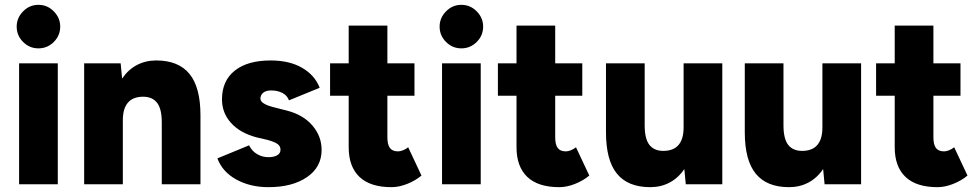

<svg xmlns="http://www.w3.org/2000/svg" viewBox="-20 -762 4047 794"><path d="M59 -500H219V0H59ZM49 -652Q49 -688 75.5 -715Q102 -742 139 -742Q176 -742 202.5 -715Q229 -688 229 -652Q229 -615 202.5 -588.5Q176 -562 139 -562Q102 -562 75.5 -588.5Q49 -615 49 -652Z M328 -500H479L485 -437Q510 -474 546 -493Q582 -512 626 -512Q718 -512 763.5 -456.5Q809 -401 809 -285V0H649V-256Q649 -312 629.5 -337Q610 -362 572 -362Q530 -362 509 -337.5Q488 -313 488 -265V0H328Z M879 -107 1010 -161Q1022 -137 1043.5 -124.5Q1065 -112 1090 -112Q1113 -112 1126.5 -120Q1140 -128 1140 -143Q1140 -158 1127 -167Q1114 -176 1084 -184L1041 -194Q973 -212 935.5 -253.5Q898 -295 898 -351Q898 -428 951 -470Q1004 -512 1099 -512Q1177 -512 1229.5 -481.5Q1282 -451 1302 -399L1175 -347Q1168 -367 1148 -377.5Q1128 -388 1101 -388Q1080 -388 1068.5 -378.5Q1057 -369 1057 -354Q1057 -332 1114 -318L1165 -305Q1233 -288 1271.5 -243.5Q1310 -199 1310 -142Q1310 -71 1249.5 -29.5Q1189 12 1090 12Q1015 12 957.5 -19.5Q900 -51 879 -107Z M1422 -153V-366H1345V-500H1422V-656H1582V-500H1694V-366H1582V-194Q1582 -164 1592.5 -150Q1603 -136 1626 -136Q1635 -136 1646.5 -140.5Q1658 -145 1668 -153L1723 -36Q1698 -15 1664 -1.5Q1630 12 1599 12Q1511 12 1466.5 -30.5Q1422 -73 1422 -153Z M1808 -500H1968V0H1808ZM1798 -652Q1798 -688 1824.5 -715Q1851 -742 1888 -742Q1925 -742 1951.5 -715Q1978 -688 1978 -652Q1978 -615 1951.5 -588.5Q1925 -562 1888 -562Q1851 -562 1824.5 -588.5Q1798 -615 1798 -652Z M2116 -153V-366H2039V-500H2116V-656H2276V-500H2388V-366H2276V-194Q2276 -164 2286.5 -150Q2297 -136 2320 -136Q2329 -136 2340.5 -140.5Q2352 -145 2362 -153L2417 -36Q2392 -15 2358 -1.5Q2324 12 2293 12Q2205 12 2160.5 -30.5Q2116 -73 2116 -153Z M2810 -63Q2785 -26 2749 -7Q2713 12 2669 12Q2577 12 2531.5 -43.5Q2486 -99 2486 -215V-500H2646V-244Q2646 -188 2665.5 -163Q2685 -138 2723 -138Q2765 -138 2786 -162.5Q2807 -187 2807 -235V-500H2967V0H2816Z M3384 -63Q3359 -26 3323 -7Q3287 12 3243 12Q3151 12 3105.5 -43.5Q3060 -99 3060 -215V-500H3220V-244Q3220 -188 3239.5 -163Q3259 -138 3297 -138Q3339 -138 3360 -162.5Q3381 -187 3381 -235V-500H3541V0H3390Z M3680 -153V-366H3603V-500H3680V-656H3840V-500H3952V-366H3840V-194Q3840 -164 3850.5 -150Q3861 -136 3884 -136Q3893 -136 3904.5 -140.5Q3916 -145 3926 -153L3981 -36Q3956 -15 3922 -1.5Q3888 12 3857 12Q3769 12 3724.5 -30.5Q3680 -73 3680 -153Z"/></svg>

Font: Oak Sans ExtraBold
Style: Regular
Weight: 800
Designer: Erik Kennedy, Walven
Foundry: Erik Kennedy, Walven
Version: Version 1.000